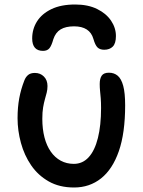

<svg xmlns="http://www.w3.org/2000/svg" viewBox="-20 -823 637 853"><path d="M309 10Q244 10 196.5 -17Q149 -44 118.5 -88.5Q88 -133 73 -188Q58 -243 58 -298Q58 -346 65.5 -386.5Q73 -427 88 -465Q94 -481 105 -490Q116 -499 135 -499Q159 -499 175 -483Q191 -467 191 -441Q191 -425 187.5 -411.5Q184 -398 179.5 -382Q175 -366 171.5 -345.5Q168 -325 168 -295Q168 -250 177.5 -213Q187 -176 205.5 -149.5Q224 -123 250 -109Q276 -95 308 -95Q347 -95 374 -124.5Q401 -154 415 -210Q429 -266 429 -343Q429 -369 427.5 -387Q426 -405 424.5 -419.5Q423 -434 423 -450Q423 -474 432 -487Q441 -500 464 -500Q487 -500 503 -486.5Q519 -473 527.5 -441.5Q536 -410 536 -355Q536 -232 508 -151.5Q480 -71 429 -30.5Q378 10 309 10ZM314 -803Q371 -803 411.5 -783Q452 -763 473.5 -731Q495 -699 495 -663Q495 -630 481 -616Q467 -602 443 -602Q424 -602 413.5 -612Q403 -622 395 -650Q387 -678 365.5 -692Q344 -706 309 -706Q272 -706 249.5 -692.5Q227 -679 217 -649Q209 -620 199.5 -608.5Q190 -597 171 -597Q147 -597 135 -611Q123 -625 123 -652Q123 -694 144.5 -728Q166 -762 208.5 -782.5Q251 -803 314 -803Z"/></svg>

Font: Shantell Sans Medium
Style: Regular
Weight: 500
Designer: Stephen Nixon, Anya Danilova, Shantell Martin
Foundry: Arrow Type
Version: Version 1.011;[c5ecc13dd]